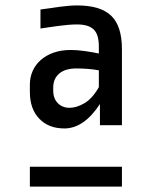

<svg xmlns="http://www.w3.org/2000/svg" viewBox="-20 -687 560 707"><path d="M429 -226H348V-304Q289 -214 217 -214Q159 -214 124.5 -250Q90 -286 90 -348V-376Q90 -402 100 -425Q110 -448 129.5 -465.5Q149 -483 177 -493Q205 -503 241 -503Q263 -503 292 -499Q321 -495 344 -490V-516Q344 -561 324.5 -579Q305 -597 264 -597Q249 -597 231 -595.5Q213 -594 195 -591.5Q177 -589 159.5 -586.5Q142 -584 129 -582V-652Q162 -657 200 -662Q238 -667 264 -667Q350 -667 389.5 -629Q429 -591 429 -506ZM90 0V-73H429V0ZM236 -290Q262 -290 291 -307Q320 -324 344 -366V-428Q324 -432 301 -433.5Q278 -435 262 -435Q220 -435 198 -416Q176 -397 176 -365V-354Q176 -324 193 -307Q210 -290 236 -290Z"/></svg>

Font: Ropa Sans
Style: Regular
Weight: 400
Designer: Botio Nikoltchev
Foundry: Botjo Nikoltchev
Version: Version 1.002